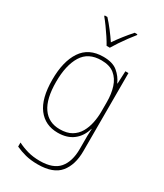

<svg xmlns="http://www.w3.org/2000/svg" viewBox="-243 -854 1010 1186"><g transform="rotate(30 262.0 -261.0)"><path d="M258 -538Q324 -538 359.5 -508.5Q395 -479 413 -438H415L419 -528H441V29Q441 127 394 184Q347 241 237 241Q187 241 148.5 231Q110 221 78 206V177Q111 194 150 205Q189 216 237 216Q332 216 373.5 167Q415 118 415 29V-15Q415 -42 415 -63.5Q415 -85 417 -115H415Q399 -57 356 -23.5Q313 10 246 10Q156 10 105 -57Q54 -124 54 -258Q54 -388 104 -463Q154 -538 258 -538ZM258 -513Q165 -513 123 -444.5Q81 -376 81 -258Q81 -137 123.5 -76Q166 -15 246 -15Q297 -15 329.5 -34.5Q362 -54 380.5 -86.5Q399 -119 407 -158.5Q415 -198 415 -237V-307Q415 -364 400 -411Q385 -458 351 -485.5Q317 -513 258 -513ZM240 -606Q228 -628 209.5 -656Q191 -684 171.5 -711Q152 -738 136 -757V-763H155Q180 -736 206 -702Q232 -668 252 -638Q295 -701 350 -763H369V-757Q352 -736 332 -709Q312 -682 294 -655Q276 -628 263 -606Z"/></g></svg>

Font: Noto Sans SemiCondensed Thin
Style: Regular
Weight: 100
Width: 4
Designer: Monotype Design Team
Foundry: Monotype Imaging Inc.
Version: Version 2.013; ttfautohint (v1.8.4.7-5d5b)